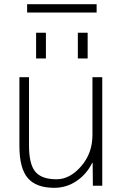

<svg xmlns="http://www.w3.org/2000/svg" viewBox="-20 -890 588 920"><path d="M353 -610V-733H400V-610ZM153 -610V-733H200V-610ZM110 -830V-870H443V-830ZM119 -520V-193Q119 -104 149 -67.5Q179 -31 251 -31Q315 -31 369 -93.5Q423 -156 423 -243V-520H470V0H425L424 -110H422Q395 -55 346.5 -22.5Q298 10 240 10Q153 10 113 -37Q73 -84 73 -190V-520Z"/></svg>

Font: Mplus 1p Light
Style: Regular
Weight: 300
Version: Version 1.061